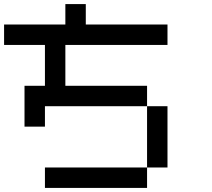

<svg xmlns="http://www.w3.org/2000/svg" viewBox="-20 -920 1040 940"><path d="M800 -100H700V-400H800ZM0 -700V-800H300V-900H400V-800H800V-700H300V-500H700V-400H200V-300H100V-500H200V-700ZM200 0V-100H700V0Z"/></svg>

Font: Galmuri9 Regular
Style: Regular
Weight: 400
Designer: Lee Minseo (quiple)
Version: Version 2.399;hotconv 1.1.1;makeotfexe 2.6.0 DEVELOPMENT